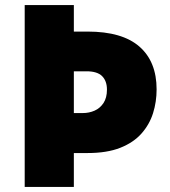

<svg xmlns="http://www.w3.org/2000/svg" viewBox="-20 -734 667 754"><path d="M595 -383Q595 -334 581 -289.5Q567 -245 535.5 -209.5Q504 -174 452 -153.5Q400 -133 324 -133H270V0H77V-714H270V-610H324Q460 -610 527.5 -551Q595 -492 595 -383ZM305 -290Q330 -290 351.5 -299.5Q373 -309 386.5 -329.5Q400 -350 400 -382Q400 -416 381 -435Q362 -454 320 -454H270V-290Z"/></svg>

Font: Noto Sans Armenian Black
Style: Regular
Weight: 900
Version: Version 2.007